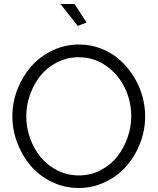

<svg xmlns="http://www.w3.org/2000/svg" viewBox="-20 -938 791 963"><path d="M283.2 -918H354L414.1 -825.2L370.1 -808.1ZM42 -355Q42 -425.3 67.9 -491Q93.8 -556.6 137.5 -606Q181.2 -655.3 243.9 -685.1Q306.6 -714.8 376 -714.8Q433.6 -714.8 486.3 -694.6Q539.1 -674.3 578.9 -639.2Q618.7 -604 648.2 -558.1Q677.7 -512.2 692.9 -459.7Q708 -407.2 708 -354Q708 -283.7 682.4 -218.3Q656.7 -152.8 613 -103.5Q569.3 -54.2 506.8 -24.7Q444.3 4.9 375 4.9Q302.7 4.9 239.5 -25.9Q176.3 -56.6 133.5 -106.9Q90.8 -157.2 66.4 -221.9Q42 -286.6 42 -355ZM375 -58.1Q433.6 -58.1 483.9 -84Q534.2 -109.9 567.4 -151.9Q600.6 -193.8 619.4 -246.8Q638.2 -299.8 638.2 -355Q638.2 -432.1 605 -499.5Q571.8 -566.9 510.7 -608.9Q449.7 -650.9 375 -650.9Q316.4 -650.9 266.1 -625.2Q215.8 -599.6 182.6 -557.9Q149.4 -516.1 130.6 -463.1Q111.8 -410.2 111.8 -355Q111.8 -297.4 131.3 -243.7Q150.9 -189.9 184.8 -148.9Q218.8 -107.9 268.6 -83Q318.4 -58.1 375 -58.1Z"/></svg>

Font: Rawline
Style: Regular
Weight: 400
Designer: Matt McInerney, Pablo Impallari, Rodrigo Fuenzalida
Foundry: Matt McInerney, Pablo Impallari, Rodrigo Fuenzalida
Version: Version 4.020;PS 004.020;hotconv 1.0.88;makeotf.lib2.5.64775